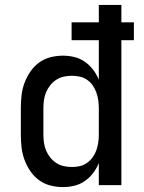

<svg xmlns="http://www.w3.org/2000/svg" viewBox="-20 -755 588 783"><path d="M237 8Q211 8 185.5 1.5Q160 -5 139 -20.5Q118 -36 103.5 -57.5Q89 -79 80 -103Q71 -127 68 -153Q65 -179 65 -205V-315Q65 -341 68 -367Q71 -393 80 -417Q89 -441 103.5 -462.5Q118 -484 139 -499.5Q160 -515 185.5 -521.5Q211 -528 237 -528Q260 -528 283 -522.5Q306 -517 325.5 -503.5Q345 -490 359.5 -471Q374 -452 383 -430V-591H272V-664H383V-735H475V-664H526V-591H475V0H383V-90Q374 -68 359.5 -49Q345 -30 325.5 -16.5Q306 -3 283 2.5Q260 8 237 8ZM273 -74Q290 -74 305.5 -77.5Q321 -81 334.5 -90.5Q348 -100 357.5 -113Q367 -126 372.5 -141Q378 -156 380.5 -172.5Q383 -189 383 -205V-315Q383 -331 380.5 -347.5Q378 -364 372.5 -379Q367 -394 357.5 -407.5Q348 -421 334.5 -430Q321 -439 305 -442.5Q289 -446 273 -446Q257 -446 240.5 -442.5Q224 -439 210 -430Q196 -421 185.5 -408Q175 -395 168.5 -380Q162 -365 159.5 -348.5Q157 -332 157 -315V-205Q157 -188 159.5 -171.5Q162 -155 168.5 -140Q175 -125 185.5 -112Q196 -99 210 -90Q224 -81 240.5 -77.5Q257 -74 273 -74Z"/></svg>

Font: Iosevka Semi-Condensed Medium
Style: Regular
Weight: 500
Monospace: yes
Designer: Belleve Invis
Foundry: Belleve Invis
Version: Version 27.3.5